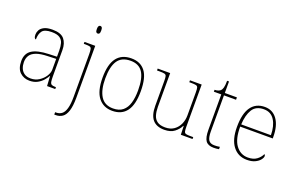

<svg xmlns="http://www.w3.org/2000/svg" viewBox="-111 -1197 2927 1895"><g transform="rotate(20 1352.0 -249.0)"><path d="M197 10Q138 10 97 -28Q56 -66 56 -146Q56 -225 112.5 -262Q169 -299 290 -303L373 -306V-371Q373 -414 364 -446.5Q355 -479 327 -498Q299 -517 242 -517Q168 -517 143.5 -484.5Q119 -452 119 -395Q98 -395 98 -441Q98 -462 110 -485.5Q122 -509 153.5 -525.5Q185 -542 242 -542Q330 -542 365.5 -499.5Q401 -457 401 -386V-110Q401 -73 404.5 -53.5Q408 -34 420 -27Q432 -20 459 -20H466V0H380L374 -104H372Q361 -83 338.5 -56Q316 -29 281 -9.5Q246 10 197 10ZM201 -15Q250 -15 288.5 -40Q327 -65 350 -101Q373 -137 373 -170V-283L287 -280Q209 -278 165 -261Q121 -244 102.5 -214.5Q84 -185 84 -145Q84 -111 95.5 -81.5Q107 -52 133 -33.5Q159 -15 201 -15Z M672 -658Q662 -658 655.5 -666Q649 -674 649 -698Q649 -721 655.5 -729.5Q662 -738 672 -738Q683 -738 689 -729.5Q695 -721 695 -698Q695 -674 689 -666Q683 -658 672 -658ZM543 240V215H554Q588 215 612.5 196Q637 177 650 131.5Q663 86 663 8V-438Q663 -475 659 -491.5Q655 -508 640.5 -512Q626 -516 596 -516H578V-536H691V8Q691 97 674.5 148Q658 199 628 219.5Q598 240 559 240Z M1066 10Q973 10 919.5 -58Q866 -126 866 -267Q866 -407 918 -474.5Q970 -542 1071 -542Q1166 -542 1216.5 -476.5Q1267 -411 1267 -267Q1267 -126 1216 -58Q1165 10 1066 10ZM1066 -15Q1130 -15 1168 -46.5Q1206 -78 1222.5 -134.5Q1239 -191 1239 -267Q1239 -395 1198.5 -456Q1158 -517 1071 -517Q977 -517 935.5 -454.5Q894 -392 894 -267Q894 -148 935.5 -81.5Q977 -15 1066 -15Z M1613 10Q1531 10 1490.5 -37.5Q1450 -85 1450 -184V-442Q1450 -477 1446 -492.5Q1442 -508 1426 -512Q1410 -516 1373 -516H1347V-536H1478V-181Q1478 -134 1489 -96Q1500 -58 1529.5 -36.5Q1559 -15 1613 -15Q1669 -15 1706 -41.5Q1743 -68 1762 -110.5Q1781 -153 1781 -202V-442Q1781 -477 1777 -492.5Q1773 -508 1757 -512Q1741 -516 1704 -516H1686V-536H1809V-94Q1809 -60 1813 -44Q1817 -28 1831.5 -24Q1846 -20 1876 -20H1908V0H1785L1782 -91H1778Q1759 -52 1719.5 -21Q1680 10 1613 10Z M2131 10Q2073 10 2048.5 -24Q2024 -58 2024 -141V-511H1946V-531Q1967 -531 1982.5 -536.5Q1998 -542 2008 -551Q2018 -560 2025 -584Q2032 -608 2032 -657H2052V-536H2179V-511H2052V-132Q2052 -68 2070 -41.5Q2088 -15 2130 -15Q2147 -15 2159.5 -16Q2172 -17 2188 -20V5Q2172 8 2158.5 9Q2145 10 2131 10Z M2481 10Q2388 10 2333.5 -60.5Q2279 -131 2279 -262Q2279 -404 2329 -473Q2379 -542 2472 -542Q2555 -542 2602.5 -475.5Q2650 -409 2650 -290V-276H2308Q2307 -146 2355.5 -80.5Q2404 -15 2482 -15Q2539 -15 2574 -40.5Q2609 -66 2626 -103Q2635 -97 2635 -85Q2635 -68 2617.5 -45.5Q2600 -23 2566 -6.5Q2532 10 2481 10ZM2622 -300Q2621 -397 2583 -457Q2545 -517 2471 -517Q2387 -517 2351 -458Q2315 -399 2310 -300Z"/></g></svg>

Font: Noto Serif Myanmar Thin
Style: Regular
Weight: 100
Designer: Ben Mitchell and the Monotype Design Team
Foundry: Monotype Imaging Inc.
Version: Version 2.106; ttfautohint (v1.8.4.7-5d5b)